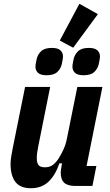

<svg xmlns="http://www.w3.org/2000/svg" viewBox="-20 -986 581 1018"><path d="M113 -525H246L183 -211Q180 -195 177.5 -179Q175 -163 175 -148Q175 -122 184.5 -110.5Q194 -99 218 -99Q243 -99 259.5 -111Q276 -123 291 -146Q305 -168 317 -194.5Q329 -221 335 -252L390 -525H523L439 -106H491L470 0H380Q339 0 320.5 -17Q302 -34 302 -72Q302 -79 303.5 -87Q305 -95 306 -103L309 -120H295Q273 -56 236.5 -22Q200 12 144 12Q88 12 62 -21Q36 -54 36 -118Q36 -135 40 -159Q44 -183 47 -198ZM499 -911 368 -733 297 -771 401 -966ZM227 -587Q195 -587 181.5 -600Q168 -613 168 -632Q168 -637 169 -645Q170 -653 174 -671Q179 -696 197.5 -714Q216 -732 255 -732Q287 -732 300.5 -719Q314 -706 314 -687Q314 -682 313 -674Q312 -666 308 -648Q303 -623 284.5 -605Q266 -587 227 -587ZM423 -587Q391 -587 377.5 -600Q364 -613 364 -632Q364 -637 365 -645Q366 -653 370 -671Q375 -696 393.5 -714Q412 -732 451 -732Q483 -732 496.5 -719Q510 -706 510 -687Q510 -682 509 -674Q508 -666 504 -648Q499 -623 480.5 -605Q462 -587 423 -587Z"/></svg>

Font: IBM Plex Sans Condensed
Style: Bold Italic
Weight: 700
Width: 3
Italic angle: -11.31°
Designer: Mike Abbink, Paul van der Laan, Pieter van Rosmalen
Foundry: Bold Monday
Version: Version 3.201